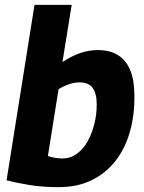

<svg xmlns="http://www.w3.org/2000/svg" viewBox="-20 -760 592 790"><path d="M275 -740 237 -505Q274 -529 309.5 -541.5Q345 -554 383 -554Q433 -554 466.5 -532.5Q500 -511 516.5 -469.5Q533 -428 533 -367Q534 -285 514 -216Q494 -147 454 -96.5Q414 -46 356 -18Q298 10 221 10Q154 10 100 1Q46 -8 7 -18L122 -740ZM307 -421Q286 -421 264 -413.5Q242 -406 221 -393L177 -118Q189 -114 204 -111Q219 -108 236 -108Q270 -108 296.5 -127.5Q323 -147 341 -179.5Q359 -212 368.5 -251Q378 -290 378 -329Q378 -375 361.5 -398Q345 -421 307 -421Z"/></svg>

Font: Georama ExtraCondensed Thin
Style: Bold Italic
Weight: 700
Italic angle: -9°
Version: Version 1.001